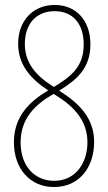

<svg xmlns="http://www.w3.org/2000/svg" viewBox="-20 -743 436 773"><path d="M200 -723C110 -723 53 -656 53 -567C53 -482 103 -426 174 -379C100 -335 36 -275 36 -170C36 -64 101 10 197 10C300 10 359 -70 359 -172C359 -268 297 -329 218 -378C288 -421 344 -467 344 -565C344 -658 289 -723 200 -723ZM200 -698C273 -698 317 -648 317 -564C317 -474 266 -435 197 -393C124 -438 80 -490 80 -566C80 -646 125 -698 200 -698ZM63 -169C63 -268 123 -323 196 -365L210 -356C301 -299 332 -237 332 -170C332 -84 282 -15 198 -15C120 -15 63 -74 63 -169Z"/></svg>

Font: Noto Sans Bengali ExtraCondensed Thin
Style: Regular
Weight: 100
Width: 2
Designer: Joana Ranito - Universal Thirst; Jelle Bosma - Monotype Design Team
Foundry: Universal Thirst ehf.
Version: Version 3.000